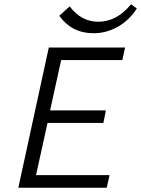

<svg xmlns="http://www.w3.org/2000/svg" viewBox="-20 -881 662 901"><path d="M66 0 209 -658H567L554 -599H267L215 -363H477L465 -304H203L149 -59H494L481 0ZM258 -807 307 -851Q361 -779 441 -779Q528 -779 595 -861L622 -841Q587 -786 533 -755.5Q479 -725 419 -725Q317 -725 258 -807Z"/></svg>

Font: LXGW Bright GB
Style: Italic
Weight: 400
Italic angle: -12°
Designer: Christian Thalmann (Catharsis Fonts)
Foundry: LXGW / Christian Thalmann (Catharsis Fonts) / Fontworks Inc.
Version: Version 5.510